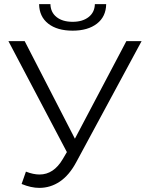

<svg xmlns="http://www.w3.org/2000/svg" viewBox="-20 -900 720 933"><path d="M668 -700 350 -111Q316 -48 270.5 -17.5Q225 13 171 13Q131 13 85 -6L106 -66Q142 -52 172 -52Q241 -52 285 -127L305 -161L21 -700H100L344 -226L594 -700ZM170 -880H225Q226 -840 255 -817Q284 -794 333 -794Q381 -794 410.5 -817Q440 -840 441 -880H496Q495 -819 451 -785Q407 -751 333 -751Q258 -751 214.5 -785Q171 -819 170 -880Z"/></svg>

Font: Montserrat-Regular
Style: Regular
Weight: 400
Version: Version 7.200